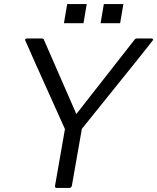

<svg xmlns="http://www.w3.org/2000/svg" viewBox="-20 -923 772 943"><path d="M321 0H258Q250 0 250 -9L299 -289Q103 -724 103 -727Q104 -734 113 -734H185Q194 -734 196 -727L355 -363L640 -727Q644 -734 653 -734H723Q732 -734 732 -727Q732 -724 382 -290L333 -11Q331 -1 321 0ZM570 -809H474L490 -903H586ZM390 -809H294L310 -903H406Z"/></svg>

Font: YamahaIndonesia935. App
Style: Italic
Weight: 400
Italic angle: -10°
Designer: Dalton Maag Ltd
Foundry: Dalton Maag Ltd
Version: Version 1.002; January 01, 2024; Regular/Italic